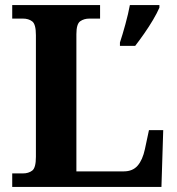

<svg xmlns="http://www.w3.org/2000/svg" viewBox="-20 -734 694 754"><path d="M28 0V-53H70Q92 -53 106.5 -64Q121 -75 121 -118V-596Q121 -639 106.5 -650Q92 -661 70 -661H28V-714H373V-661H331Q310 -661 295 -650.5Q280 -640 280 -600V-61H466Q501 -61 520.5 -83.5Q540 -106 549 -148L565 -223H621L614 0ZM451 -567Q461 -597 472.5 -639Q484 -681 490 -714H606V-704Q597 -683 581 -656Q565 -629 546.5 -602.5Q528 -576 511 -554H451Z"/></svg>

Font: Noto Serif Thai
Style: Bold
Weight: 700
Designer: Monotype Design Team
Foundry: Monotype Imaging Inc.
Version: Version 2.002; ttfautohint (v1.8.4.7-5d5b)